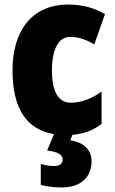

<svg xmlns="http://www.w3.org/2000/svg" viewBox="-20 -649 505 843"><path d="M382 59C382 5 342 -25 289 -33L298 -57C348 -61 390 -77 426 -105V-247C383 -216 337 -198 291 -198C238 -198 208 -244 208 -340C208 -436 239 -487 288 -487C324 -487 357 -476 394 -454L441 -587C395 -614 343 -629 280 -629C119 -629 35 -513 35 -340C35 -169 99 -80 217 -60L187 12C231 17 255 29 255 52C255 71 241 80 217 80C200 80 181 77 159 71V163C183 169 215 174 252 174C334 174 382 129 382 59Z"/></svg>

Font: Noto Sans Malayalam UI Condensed Black
Style: Regular
Weight: 900
Width: 3
Designer: Jelle Bosma - Monotype Design Team
Foundry: Monotype Imaging Inc.
Version: Version 2.104